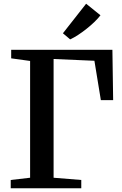

<svg xmlns="http://www.w3.org/2000/svg" viewBox="-20 -1010 652 1030"><path d="M37.5 0V-44.5L141.5 -56.5V-683L40 -697V-743H583L587 -473H521L486.5 -684L267.5 -693.5V-56.5L416 -44.5V0ZM356 -799 317.5 -831.5 442 -990 519 -928Q505.5 -910.5 485.8 -891.5Q466 -872.5 443.5 -854.8Q421 -837 398.8 -822.5Q376.5 -808 357 -799Z"/></svg>

Font: Merriweather 48pt SemiBold
Style: Regular
Weight: 600
Version: Version 2.100